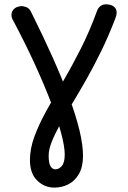

<svg xmlns="http://www.w3.org/2000/svg" viewBox="-20 -574 583 872"><path d="M227 278Q182 278 149 246Q116 214 116 153Q116 101 136.5 45.5Q157 -10 191 -71.5Q225 -133 265.5 -202.5Q306 -272 347 -353Q388 -434 422 -528Q427 -540 438.5 -548Q450 -556 470 -554Q496 -551 505.5 -534.5Q515 -518 504 -491Q474 -412 440 -342.5Q406 -273 372 -213Q338 -153 307 -102Q276 -51 252.5 -8Q229 35 215 70Q201 105 201 133Q201 167 209.5 181Q218 195 231 195Q248 195 261 179.5Q274 164 274 128Q274 92 258 31.5Q242 -29 211.5 -109Q181 -189 137 -285Q93 -381 36 -488Q31 -499 32.5 -511.5Q34 -524 44.5 -534Q55 -544 75 -546Q84 -547 98.5 -542Q113 -537 121 -520Q176 -410 219.5 -312.5Q263 -215 294 -132Q325 -49 341 18Q357 85 357 133Q357 184 338.5 216Q320 248 290.5 263Q261 278 227 278Z"/></svg>

Font: Playpen Sans
Style: Regular
Weight: 400
Designer: Laura Meseguer, Veronika Burian, José Scaglione, Kostas Bartsokas, Vera Evstafieva, Tom Grace, Yorlmar Campos
Foundry: TypeTogether
Version: Version 2.000